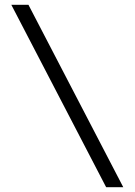

<svg xmlns="http://www.w3.org/2000/svg" viewBox="-20 -710 558 796"><path d="M491 66H420L27 -690H98Z"/></svg>

Font: Exo 2.0
Style: Regular
Weight: 400
Designer: Natanael Gama
Version: Version 1.001;PS 001.001;hotconv 1.0.70;makeotf.lib2.5.58329